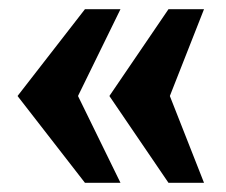

<svg xmlns="http://www.w3.org/2000/svg" viewBox="-20 -480 490 416"><path d="M241 -84H164L18 -272L164 -460H241L149 -272ZM422 -84H345L217 -272L345 -460H422L348 -272Z"/></svg>

Font: Montagu Slab 144pt SemiBold
Style: Regular
Weight: 600
Version: Version 1.000